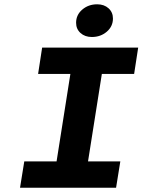

<svg xmlns="http://www.w3.org/2000/svg" viewBox="-20 -883 670 903"><path d="M412.1 -709Q379.4 -709 358.6 -727.8Q337.9 -746.6 337.9 -775.9Q337.9 -813 366.9 -837.9Q396 -862.8 437 -862.8Q469.7 -862.8 490.5 -844Q511.2 -825.2 511.2 -795.9Q511.2 -758.8 482.2 -733.9Q453.1 -709 412.1 -709ZM74.2 0 94.2 -124H246.1L311 -535.2H159.2L178.2 -659.2H629.9L610.8 -535.2H459L394 -124H545.9L525.9 0Z"/></svg>

Font: Office Code Pro Bold Italic
Style: Regular
Weight: 700
Italic angle: -9°
Designer: Nathan Rutzky & Paul D. Hunt
Foundry: Adobe Systems Incorporated
Version: Version 1.004;PS 001.004;hotconv 1.0.70;makeotf.lib2.5.58329